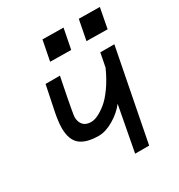

<svg xmlns="http://www.w3.org/2000/svg" viewBox="-165 -799 847 909"><g transform="rotate(-30 259.0 -344.0)"><path d="M200.2 -688 314.5 -686.5 293 -576.7 178.7 -578.1ZM397.9 -686.5 512.2 -685.1 491.2 -575.2 376.5 -576.7ZM107.4 -498H186Q185.1 -493.2 177.7 -457Q170.4 -420.9 164.6 -390.6Q158.7 -360.4 153.3 -329.8Q147.9 -299.3 147.9 -292.5Q147.9 -266.6 162.1 -250.2Q176.3 -233.9 205.6 -233.9Q221.7 -233.9 241.9 -243.2Q262.2 -252.4 287.6 -272.5Q313 -292.5 340.8 -331.5Q368.7 -370.6 392.1 -422.9L406.7 -498H483.4Q462.9 -392.6 434.8 -249Q406.7 -105.5 386.2 0H309.6L356 -246.1Q328.1 -210 284.7 -184.6Q241.2 -159.2 204.6 -159.2Q135.7 -159.2 102.5 -186.8Q69.3 -214.4 69.3 -278.8Q69.3 -296.9 72.3 -319.1Q75.2 -341.3 79.1 -360.6Q83 -379.9 91.8 -421.9Q100.6 -463.9 107.4 -498Z"/></g></svg>

Font: Fantasque Sans Mono
Style: Italic
Weight: 400
Italic angle: -11°
Monospace: yes
Designer: Jany Belluz
Version: Version 1.8.0 ; ttfautohint (v1.8.2)